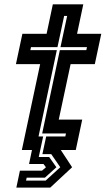

<svg xmlns="http://www.w3.org/2000/svg" viewBox="-20 -697 490 892"><path d="M56 174.5 72.5 96H175L193.5 80L182 65H115L128.5 0H81.5L166.5 -399H54L84 -540H196.5L225.5 -677H367L338 -540H450.5L420.5 -399H308L253 -141.5H362L332 0H262.5L315 80L213.5 174.5ZM101 142H192L260 80L218 19H177L194.5 -63H283.5L286.5 -77H176L258 -464H381L384 -478H261L292 -623H278L247 -478H124L121 -464H244L159 -63H180.5L160 32.5H208.5L242 80L188.5 128.5H104Z"/></svg>

Font: Tourney
Style: Bold Italic
Weight: 700
Italic angle: -12°
Version: Version 1.015